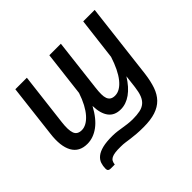

<svg xmlns="http://www.w3.org/2000/svg" viewBox="-166 -704 1102 1102"><g transform="rotate(-45 384.5 -153.5)"><path d="M728.5 -507.5 673.5 -44Q666.5 10 652.8 49.5Q639 89 613.8 115Q588.5 141 549 154Q509.5 167 452 167Q418 167 394.5 165Q371 163 352 160.5Q333 158 316.2 155.5Q299.5 153 279.5 153Q251.5 152.5 233.8 155Q216 157.5 205 163.2Q194 169 189 178.5Q184 188 182.5 201.5H151.5Q143.5 201.5 138.8 199.8Q134 198 131.8 195Q129.5 192 128.8 188.2Q128 184.5 128 181Q128 159.5 134.5 140Q141 120.5 159 105.8Q177 91 208.8 83Q240.5 75 291.5 75.5Q312.5 76 329.5 78.2Q346.5 80.5 363 83.2Q379.5 86 397.5 88.2Q415.5 90.5 438.5 91Q474 91 498.5 85.8Q523 80.5 539.2 66.8Q555.5 53 564.8 29.5Q574 6 578.5 -30L588 -109.5Q553.5 -54 513.8 -25.8Q474 2.5 431.5 2.5Q381.5 2.5 356.5 -30.8Q331.5 -64 330 -126.5Q293 -58 248.5 -25.5Q204 7 155.5 7Q90.5 7 62.8 -43Q35 -93 46.5 -185L84.5 -507.5H178L139.5 -185Q132.5 -127 142.8 -99.2Q153 -71.5 189 -71.5Q207.5 -71.5 226.8 -82.2Q246 -93 264.2 -113.5Q282.5 -134 298.8 -164.5Q315 -195 328 -234L360.5 -507.5H454L416.5 -189.5Q413 -161 413 -139.8Q413 -118.5 418.2 -104.5Q423.5 -90.5 434.5 -83.5Q445.5 -76.5 463.5 -76.5Q484.5 -76.5 504.2 -88.5Q524 -100.5 542 -123Q560 -145.5 575.8 -177.8Q591.5 -210 604.5 -250.5L635.5 -507.5Z"/></g></svg>

Font: Lato Medium
Style: Italic
Weight: 500
Italic angle: -7°
Designer: Lukasz Dziedzic
Foundry: tyPoland Lukasz Dziedzic
Version: Version 2.006; 2014-01-15